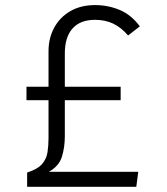

<svg xmlns="http://www.w3.org/2000/svg" viewBox="-20 -716 640 736"><path d="M344.5 -696.5Q394.5 -696.5 439 -677.8Q483.5 -659 516 -615L471 -580Q444.5 -611 413.8 -625.5Q383 -640 344.5 -640Q287.5 -640 258 -606.8Q228.5 -573.5 228.5 -511V-383.5H442.5V-332H228.5V-193.5Q228.5 -152 217.5 -115.8Q206.5 -79.5 167.5 -57.5H510L502.5 0H84V-54.5Q124.5 -67.5 141.5 -87.5Q158.5 -107.5 162.2 -133Q166 -158.5 166 -187V-332H81.5V-383.5H166V-519.5Q166 -570 187.8 -610Q209.5 -650 249.5 -673.2Q289.5 -696.5 344.5 -696.5Z"/></svg>

Font: Fira Code Light Light
Style: Regular
Weight: 300
Monospace: yes
Version: Version 5.002